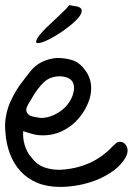

<svg xmlns="http://www.w3.org/2000/svg" viewBox="-20 -736 523 756"><path d="M5.9 -290Q11.7 -315.4 21.5 -336.9Q31.2 -358.4 43 -377.9Q54.7 -397.5 69.3 -416Q84 -434.6 99.6 -455.1Q119.1 -479.5 145.5 -492.2Q171.9 -504.9 203.1 -507.8Q241.2 -507.8 269 -497.6Q296.9 -487.3 319.3 -454.1Q339.8 -422.9 338.9 -386.7Q338.9 -365.2 331.5 -343.3Q324.2 -321.3 312 -300.8Q299.8 -280.3 283.7 -263.2Q267.6 -246.1 250 -234.4Q204.1 -203.1 149.4 -203.1Q127.9 -203.1 109.4 -208Q90.8 -212.9 71.3 -219.7Q69.3 -190.4 77.6 -163.6Q85.9 -136.7 103.5 -116.2Q125 -87.9 152.8 -77.6Q180.7 -67.4 214.8 -67.4Q341.8 -73.2 422.9 -159.2Q429.7 -166 436.5 -171.9Q443.4 -177.7 452.1 -177.7Q465.8 -177.7 474.1 -167Q482.4 -156.2 482.4 -143.6Q482.4 -136.7 480.5 -130.4Q478.5 -124 474.6 -116.2Q457 -85.9 426.8 -64Q396.5 -42 361.3 -27.8Q326.2 -13.7 288.6 -6.8Q251 0 217.8 0Q166 0 127 -16.1Q87.9 -32.2 61 -61.5Q34.2 -90.8 19 -130.9Q3.9 -170.9 1 -218.8Q-1 -238.3 0.5 -255.4Q2 -272.5 5.9 -290ZM85.9 -293Q92.8 -281.2 106.4 -277.8Q120.1 -274.4 133.8 -272.5Q135.7 -272.5 137.2 -272Q138.7 -271.5 140.6 -271.5Q160.2 -271.5 179.7 -278.3Q199.2 -285.2 216.3 -296.9Q233.4 -308.6 246.1 -324.7Q258.8 -340.8 265.6 -359.4Q277.3 -392.6 265.6 -414.1Q257.8 -425.8 243.7 -430.7Q229.5 -435.5 215.8 -435.5Q177.7 -435.5 152.8 -412.1Q127.9 -388.7 105.5 -349.6Q101.6 -341.8 98.6 -337.9Q89.8 -324.2 85.4 -313.5Q81.1 -302.7 85.9 -293ZM127 -585Q131.8 -593.8 142.6 -606Q153.3 -618.2 166 -630.4Q178.7 -642.6 192.9 -655.8Q207 -668.9 218.8 -680.2Q230.5 -691.4 239.7 -700.7Q249 -710 252 -715.8L286.1 -710Q301.8 -705.1 301.8 -693.8Q301.8 -682.6 290.5 -668.5Q279.3 -654.3 260.3 -638.7Q241.2 -623 220.2 -608.9Q199.2 -594.7 178.7 -584Q158.2 -573.2 147 -569.8Q135.7 -566.4 129.9 -566.4Q126 -566.4 124 -567.4Q122.1 -568.4 122.1 -571.3Q122.1 -576.2 127 -585Z"/></svg>

Font: Scriphy
Style: Regular
Weight: 400
Designer: Ala M. Lockhart
Foundry: Ala M. Lockhart
Version: Version 1.0 2021